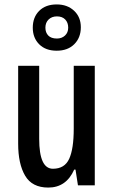

<svg xmlns="http://www.w3.org/2000/svg" viewBox="-20 -837 511 867"><path d="M408 -540V0H332L321 -71H315Q279 10 198 10Q125 10 93.5 -43.5Q62 -97 62 -188V-540H157V-210Q157 -75 219 -75Q272 -75 292.5 -120Q313 -165 313 -256V-540ZM236 -608Q186 -608 157 -637Q128 -666 128 -712Q128 -759 157 -788Q186 -817 236 -817Q284 -817 314.5 -788.5Q345 -760 345 -714Q345 -667 315.5 -637.5Q286 -608 236 -608ZM237 -663Q259 -663 273.5 -676.5Q288 -690 288 -712Q288 -735 274.5 -749Q261 -763 237 -763Q214 -763 199.5 -749Q185 -735 185 -712Q185 -690 198 -676.5Q211 -663 237 -663Z"/></svg>

Font: Noto Sans Gujarati UI ExtraCondensed Medium
Style: Regular
Weight: 500
Width: 2
Designer: Jelle Bosma - Monotype Design Team, Universal Thirst
Foundry: Monotype Imaging Inc.
Version: Version 2.106; ttfautohint (v1.8.4.7-5d5b)